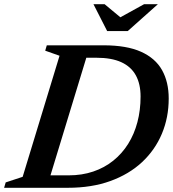

<svg xmlns="http://www.w3.org/2000/svg" viewBox="-44 -891 822 911"><path d="M281.5 -59Q345 -59 398.2 -77Q451.5 -95 493.2 -128.5Q535 -162 564 -208.2Q593 -254.5 608 -311.5Q623 -368.5 623 -433Q623 -492.5 600.5 -533.5Q578 -574.5 531.8 -595.8Q485.5 -617 414 -617H300L310.5 -676H447.5Q557 -676 625 -645.5Q693 -615 724.8 -558.5Q756.5 -502 756.5 -423.5Q756.5 -333.5 724 -256.2Q691.5 -179 629.8 -121.5Q568 -64 479.5 -32Q391 0 278 0H104L131.5 -59ZM238.5 -626.5 170.5 -650.5 178 -676H383.5L177.5 0H-24.5L-17 -25.5L63.5 -52ZM705 -871 562 -743.5H464.5L399.5 -871H452.5L535.5 -802H514.5L639.5 -871Z"/></svg>

Font: Newsreader 16pt 16pt SemiBold
Style: Italic
Weight: 600
Italic angle: -17°
Version: Version 1.003